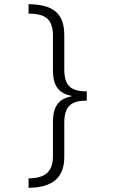

<svg xmlns="http://www.w3.org/2000/svg" viewBox="-20 -735 570 914"><path d="M116 -715V-670C200 -670 232 -641 232 -564V-402C232 -330 256 -291 320 -279V-276C257 -265 232 -225 232 -154V7C232 84 195 113 116 114V159C230 158 286 111 286 12V-149C286 -230 319 -256 393 -256V-300C313 -300 286 -330 286 -407V-568C286 -672 232 -714 116 -715Z"/></svg>

Font: Noto Sans Mono Condensed Light
Style: Regular
Weight: 300
Width: 3
Designer: Monotype Design Team
Foundry: Monotype Imaging Inc.
Version: Version 2.014